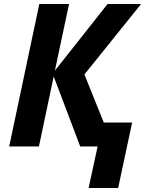

<svg xmlns="http://www.w3.org/2000/svg" viewBox="-20 -734 727 962"><path d="M26 0 177 -714H326L255 -380L519 -714H687L403 -361L500 -120H642L572 208H424L469 0H382L249 -351L175 0Z"/></svg>

Font: BC Sans
Style: Bold Italic
Weight: 700
Italic angle: -12°
Designer: Monotype Design Team
Province of B.C.
Foundry: Monotype Imaging Inc.
Version: Version 2.000;GOOG;noto-source:20170915:90ef993387c0